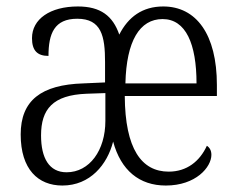

<svg xmlns="http://www.w3.org/2000/svg" viewBox="-20 -564 734 594"><path d="M173 10C259 10 312 -55 330 -126C354 -37 411 10 493 10C586 10 634 -47 634 -85C634 -99 628 -108 620 -113C598 -65 558 -33 502 -33C418 -33 367 -103 366 -267H651V-301C651 -458 587 -544 485 -544C421 -544 377 -512 349 -457C329 -515 291 -544 221 -544C135 -544 79 -505 79 -446C79 -408 95 -391 130 -391C130 -460 148 -506 219 -506C294 -506 305 -452 305 -372V-309L238 -306C107 -302 44 -253 44 -148C44 -40 98 10 173 10ZM588 -306H368C371 -437 412 -505 483 -505C555 -505 588 -428 588 -306ZM186 -31C132 -31 107 -75 107 -145C107 -226 143 -270 248 -274L306 -276V-190C306 -99 257 -31 186 -31Z"/></svg>

Font: Noto Serif Sinhala Condensed Light
Style: Regular
Weight: 300
Width: 3
Designer: Jelle Bosma - Monotype Design Team
Foundry: Monotype Imaging Inc.
Version: Version 2.007